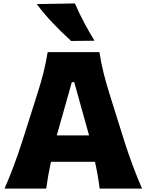

<svg xmlns="http://www.w3.org/2000/svg" viewBox="-20 -1119 875 1139"><path d="M6.8 0Q35.6 -65.4 62.3 -137.2Q88.9 -209 109.9 -273.9L198.2 -551.8Q222.7 -627.4 237.8 -688Q252.9 -748.5 262.7 -809.6H569.8Q579.6 -746.1 594.5 -686Q609.4 -626 632.8 -551.8L720.2 -273.4Q741.7 -206.1 768.1 -135.5Q794.4 -64.9 822.8 0H571.3Q566.4 -39.1 559.3 -79.6Q552.2 -120.1 543.5 -159.2H282.2Q265.1 -79.1 253.9 0ZM508.3 -315.9 420.4 -631.8H406.2L316.9 -315.9ZM401.9 -876Q344.7 -928.2 292.7 -982.9Q240.7 -1037.6 198.2 -1094.7L424.3 -1098.6Q448.7 -1042.5 477.8 -987.5Q506.8 -932.6 540.5 -877.4Z"/></svg>

Font: Pinar-DS2-FD ExtraBold
Style: Regular
Weight: 800
Designer: Amin Abedi
Version: Version 3.000